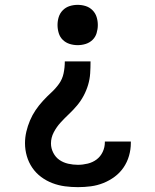

<svg xmlns="http://www.w3.org/2000/svg" viewBox="-20 -558 640 791"><path d="M301 213Q274 213 247.5 209.5Q221 206 196 196.5Q171 187 149.5 171Q128 155 113 133Q98 111 90.5 85Q83 59 83 32Q83 8 88.5 -15.5Q94 -39 103.5 -61.5Q113 -84 126.5 -104Q140 -124 156.5 -142Q173 -160 191 -176.5Q209 -193 223 -212.5Q237 -232 242 -256Q247 -280 247 -305H353Q353 -280 351.5 -256Q350 -232 343 -208.5Q336 -185 324.5 -163.5Q313 -142 297.5 -123.5Q282 -105 264 -88Q246 -71 229.5 -53Q213 -35 201.5 -13Q190 9 190 33Q190 53 199.5 71.5Q209 90 225 101Q241 112 261 116.5Q281 121 301 121Q321 121 341.5 116Q362 111 378 99Q394 87 403 68Q412 49 412 28Q412 28 412 27Q412 26 412 25H519Q519 27 519 28.5Q519 30 519 31Q519 58 511.5 84Q504 110 489 132Q474 154 452.5 170Q431 186 406 196Q381 206 354.5 209.5Q328 213 301 213ZM300 -372Q283 -372 267 -377Q251 -382 239 -393.5Q227 -405 222 -421.5Q217 -438 217 -455Q217 -472 222 -488Q227 -504 239 -516Q251 -528 267 -533Q283 -538 300 -538Q317 -538 333 -533Q349 -528 361 -516Q373 -504 378 -488Q383 -472 383 -455Q383 -438 378 -421.5Q373 -405 361 -393.5Q349 -382 333 -377Q317 -372 300 -372Z"/></svg>

Font: Iosevka Curly SmBdEx
Style: Regular
Weight: 600
Width: 7
Monospace: yes
Designer: Belleve Invis
Foundry: Belleve Invis
Version: Version 11.1.0; ttfautohint (v1.8.3)